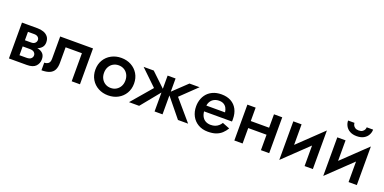

<svg xmlns="http://www.w3.org/2000/svg" viewBox="-11 -1487 4633 2314"><g transform="rotate(20 2305.0 -330.0)"><path d="M138 -240V-193H271Q291 -193 305.5 -189Q320 -185 328.5 -177Q337 -169 342 -159.5Q347 -150 347 -137Q347 -114 329 -97Q311 -80 271 -80H138V0H304Q383 0 417.5 -36.5Q452 -73 452 -125Q452 -170 430 -195Q408 -220 370 -230Q332 -240 284 -240ZM138 -220H274Q317 -220 352.5 -232.5Q388 -245 410 -270.5Q432 -296 432 -335Q432 -380 410 -407.5Q388 -435 352.5 -447.5Q317 -460 274 -460H138V-380H261Q292 -380 309.5 -365Q327 -350 327 -327Q327 -316 322.5 -306Q318 -296 309.5 -288Q301 -280 289 -276Q277 -272 261 -272H138ZM75 -460V0H181V-460Z M986 -460H565V-175Q565 -130 543.5 -114Q522 -98 492 -98V0Q557 0 596.5 -17.5Q636 -35 653.5 -70.5Q671 -106 671 -160V-360H880V0H986Z M1100 -230Q1100 -160 1132.5 -105.5Q1165 -51 1221.5 -20.5Q1278 10 1348 10Q1419 10 1475 -20.5Q1531 -51 1563.5 -105.5Q1596 -160 1596 -230Q1596 -301 1563.5 -355Q1531 -409 1475 -439.5Q1419 -470 1348 -470Q1278 -470 1221.5 -439.5Q1165 -409 1132.5 -355Q1100 -301 1100 -230ZM1211 -230Q1211 -273 1229 -306Q1247 -339 1278 -357Q1309 -375 1348 -375Q1387 -375 1418 -357Q1449 -339 1467 -306Q1485 -273 1485 -230Q1485 -187 1467 -154.5Q1449 -122 1418 -103.5Q1387 -85 1348 -85Q1309 -85 1278 -103.5Q1247 -122 1229 -154.5Q1211 -187 1211 -230Z M2223 -460 2023 -270 2243 0H2373L2148 -263L2353 -460ZM2045 -460H1943V0H2045ZM1765 -460H1635L1840 -263L1615 0H1745L1965 -270Z M2457 -205H2861Q2862 -214 2862 -221.5Q2862 -229 2862 -235Q2862 -308 2834.5 -360.5Q2807 -413 2755.5 -441.5Q2704 -470 2632 -470Q2567 -470 2517 -446Q2467 -422 2436.5 -379Q2406 -336 2396 -279Q2394 -267 2393 -255Q2392 -243 2392 -230Q2392 -161 2421 -106.5Q2450 -52 2503.5 -21Q2557 10 2627 10Q2690 10 2732.5 -5.5Q2775 -21 2805 -49Q2835 -77 2858 -115L2764 -152Q2751 -130 2732 -113.5Q2713 -97 2688.5 -88Q2664 -79 2632 -79Q2594 -79 2564.5 -95.5Q2535 -112 2518.5 -146Q2502 -180 2502 -230L2504 -258Q2504 -298 2520.5 -327.5Q2537 -357 2566 -372.5Q2595 -388 2631 -388Q2666 -388 2690 -374.5Q2714 -361 2727.5 -336.5Q2741 -312 2745 -280H2457Z M3013 -198H3365V-288H3013ZM3307 -460V0H3413V-460ZM2966 -460V0H3072V-460Z M3968 -360 3973 -495 3560 -100 3555 35ZM3661 -460H3555V35L3661 -88ZM3973 -495 3867 -373V0H3973Z M4532 -360 4537 -495 4124 -100 4119 35ZM4225 -460H4119V35L4225 -88ZM4537 -495 4431 -373V0H4537ZM4172 -695Q4172 -659 4190 -626Q4208 -593 4244 -573Q4280 -553 4332 -553Q4385 -553 4421 -573Q4457 -593 4475 -626Q4493 -659 4493 -695H4411Q4411 -680 4403.5 -664.5Q4396 -649 4378.5 -637.5Q4361 -626 4332 -626Q4304 -626 4286.5 -637.5Q4269 -649 4261.5 -664.5Q4254 -680 4254 -695Z"/></g></svg>

Font: Jost Medium
Style: Regular
Weight: 500
Version: Version 3.710